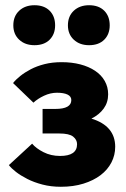

<svg xmlns="http://www.w3.org/2000/svg" viewBox="-20 -708 483 735"><path d="M213 7Q175 7 142.5 -1.5Q110 -10 84.5 -23Q59 -36 41 -50Q23 -64 14 -76L103 -158Q118 -140 146.5 -125.5Q175 -111 210 -111Q275 -111 275 -156Q275 -173 260 -185Q245 -197 207 -197H143V-291H192Q253 -291 253 -325Q253 -339 238.5 -346Q224 -353 198 -353Q173 -353 148.5 -341.5Q124 -330 108 -315L30 -390Q40 -403 57.5 -417Q75 -431 98 -443Q121 -455 150.5 -462.5Q180 -470 216 -470Q255 -470 287.5 -461.5Q320 -453 344 -437Q368 -421 381 -398Q394 -375 394 -347Q394 -316 377 -292.5Q360 -269 330 -254Q421 -226 421 -146Q421 -114 406.5 -86Q392 -58 365 -37.5Q338 -17 299.5 -5Q261 7 213 7ZM112 -535Q76 -535 53.5 -556Q31 -577 31 -611Q31 -646 53.5 -667Q76 -688 112 -688Q149 -688 170 -667Q191 -646 191 -611Q191 -577 170 -556Q149 -535 112 -535ZM321 -535Q285 -535 262.5 -556Q240 -577 240 -611Q240 -646 262.5 -667Q285 -688 321 -688Q358 -688 379 -667Q400 -646 400 -611Q400 -577 379 -556Q358 -535 321 -535Z"/></svg>

Font: Tilda Sans Extra Bold
Style: Regular
Weight: 800
Designer: ParaType Ltd
Foundry: ParaType Ltd
Version: Version 1.009